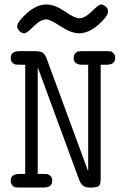

<svg xmlns="http://www.w3.org/2000/svg" viewBox="-20 -840 565 860"><path d="M57 -722Q57 -742 100.5 -781Q144 -820 188 -820Q225 -820 270 -789Q315 -758 335 -758Q360 -758 391 -789Q422 -820 433 -820Q442 -820 453 -811Q464 -802 464 -788Q464 -768 421 -729.5Q378 -691 334 -691Q299 -691 252 -722Q205 -753 187 -753Q162 -753 131 -722Q100 -691 89 -691Q77 -691 67 -701Q57 -711 57 -722ZM28 -31Q28 -61 68 -61H93V-550H68Q56 -550 49.5 -551Q43 -552 35.5 -559.5Q28 -567 28 -581Q28 -611 68 -611H136Q159 -611 170.5 -604.5Q182 -598 190 -575L374 -75H375V-550H350Q310 -550 310 -580Q310 -594 317.5 -601.5Q325 -609 331.5 -610Q338 -611 350 -611H456Q468 -611 474.5 -610Q481 -609 488.5 -601.5Q496 -594 496 -580Q496 -550 456 -550H431V-41Q431 -14 422.5 -7Q414 0 389 0Q373 0 365.5 -1.5Q358 -3 349 -11Q340 -19 334 -36L150 -536H149V-61H174Q186 -61 192.5 -60Q199 -59 206.5 -51.5Q214 -44 214 -30Q214 0 174 0H68Q56 0 49.5 -1Q43 -2 35.5 -9.5Q28 -17 28 -31Z"/></svg>

Font: CMU Typewriter Text
Style: Regular
Weight: 500
Monospace: yes
Version: Version 0.7.0